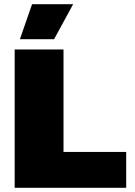

<svg xmlns="http://www.w3.org/2000/svg" viewBox="-20 -896 645 916"><path d="M133 -876H329L238 -709H75ZM283 -171H582V0H50V-660H283Z"/></svg>

Font: Elaine Sans Black
Style: Regular
Weight: 900
Designer: Wei Huang
Foundry: Wei Huang
Version: Version 2.001;December 24, 2019;FontCreator 12.0.0.2547 64-b